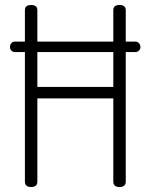

<svg xmlns="http://www.w3.org/2000/svg" viewBox="-20 -751 605 771"><path d="M20 -562Q20 -571 25.5 -577.5Q31 -584 40 -584H80V-710Q80 -731 105 -731Q130 -731 130 -710V-584H435V-710Q435 -731 460 -731Q485 -731 485 -710V-584H524Q532 -584 538 -577.5Q544 -571 544 -562Q544 -554 538 -548Q532 -542 524 -542H485V-22Q485 0 460 0Q435 0 435 -22V-356H130V-22Q130 0 105 0Q80 0 80 -22V-542H40Q31 -542 25.5 -548Q20 -554 20 -562ZM130 -402H435V-542H130Z"/></svg>

Font: Terminal Dosis
Style: Light
Weight: 300
Designer: EdgarTolentino, PabloImpallari, IginoMarini
Foundry: EdgarTolentino, PabloImpallari, IginoMarini
Version: Version 1.006